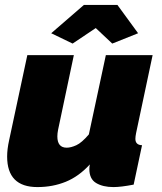

<svg xmlns="http://www.w3.org/2000/svg" viewBox="-20 -750 658 780"><path d="M132 10Q9 10 9 -114Q9 -129 11 -145.5Q13 -162 17 -180L91 -526H280L216 -223Q213 -208 213 -196Q213 -150 251 -150Q268 -150 290 -160Q312 -170 341 -204L410 -526H600L533 -210Q530 -195 530 -186Q530 -161 557 -160L523 0Q497 5 476.5 7.5Q456 10 441 10Q398 10 370.5 -6.5Q343 -23 343 -63Q343 -68 343.5 -72.5Q344 -77 345 -82Q300 -33 247 -11.5Q194 10 132 10ZM188 -615 321 -730H457L541 -615L436 -573L369 -636L275 -573Z"/></svg>

Font: Raleway Black
Style: Italic
Weight: 900
Italic angle: -12°
Designer: Matt McInerney, Pablo Impallari, Rodrigo Fuenzalida
Foundry: Matt McInerney, Pablo Impallari, Rodrigo Fuenzalida
Version: Version 4.101;RELEASE